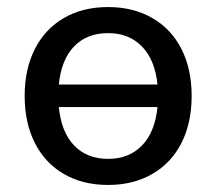

<svg xmlns="http://www.w3.org/2000/svg" viewBox="-20 -516 613 545"><path d="M50 -244Q50 -320 79 -377Q108 -434 161.5 -465Q215 -496 287 -496Q358 -496 412 -465Q466 -434 495 -377Q524 -320 524 -244Q524 -167 495 -110Q466 -53 412 -22Q358 9 287 9Q215 9 161.5 -22Q108 -53 79 -110Q50 -167 50 -244ZM427 -212H147Q154 -141 190.5 -103Q227 -65 287 -65Q346 -65 383 -103Q420 -141 427 -212ZM427 -276Q420 -346 383 -384Q346 -422 287 -422Q227 -422 190.5 -384.5Q154 -347 147 -276Z"/></svg>

Font: SN Pro
Style: Regular
Weight: 400
Designer: Tobias Whetton
Foundry: Supernotes
Version: Version 1.003